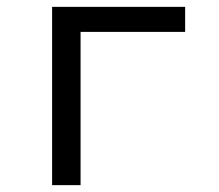

<svg xmlns="http://www.w3.org/2000/svg" viewBox="-20 -540 640 560"><path d="M132 0V-520H520V-447H215V0Z"/></svg>

Font: Iosevka Fixed Extended
Style: Regular
Weight: 400
Width: 7
Monospace: yes
Designer: Belleve Invis
Foundry: Belleve Invis
Version: Version 24.1.1; ttfautohint (v1.8.4)